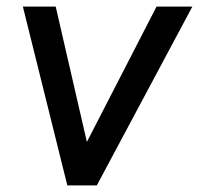

<svg xmlns="http://www.w3.org/2000/svg" viewBox="-20 -559 600 579"><path d="M183 0 49 -539H148L242 -131L452 -539H560L272 0Z"/></svg>

Font: Plus Jakarta Sans Medium
Style: Italic
Weight: 500
Italic angle: -8°
Designer: Gumpita Rahayu
Foundry: Tokotype
Version: Version 2.071; ttfautohint (v1.8.4.7-5d5b);gftools[0.9.29]